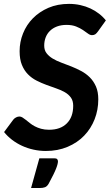

<svg xmlns="http://www.w3.org/2000/svg" viewBox="-22 -750 557 964"><path d="M0 0ZM470.5 -593 509.5 -647.5C499.8 -659.8 488.4 -671.1 475.2 -681.2C462.1 -691.4 447.7 -700.2 432 -707.5C416.3 -714.8 399.4 -720.5 381.2 -724.5C363.1 -728.5 344.2 -730.5 324.5 -730.5C286.2 -730.5 251.7 -723.9 221.2 -710.8C190.8 -697.6 164.8 -680.1 143.2 -658.2C121.8 -636.4 105.2 -611.2 93.8 -582.5C82.2 -553.8 76.5 -524 76.5 -493C76.5 -465.7 80.3 -442.7 88 -424C95.7 -405.3 105.8 -389.6 118.5 -376.8C131.2 -363.9 145.6 -353.4 161.8 -345.2C177.9 -337.1 194.3 -329.9 211 -323.8C227.7 -317.6 244.1 -311.8 260.2 -306.2C276.4 -300.8 290.8 -294.3 303.5 -287C316.2 -279.7 326.3 -270.7 334 -260C341.7 -249.3 345.5 -235.7 345.5 -219C345.5 -181.3 334.8 -151.8 313.5 -130.5C292.2 -109.2 262.5 -98.5 224.5 -98.5C209.5 -98.5 196.1 -100.2 184.2 -103.5C172.4 -106.8 161.9 -110.9 152.8 -115.8C143.6 -120.6 135.4 -125.9 128.2 -131.8C121.1 -137.6 114.4 -142.9 108.2 -147.8C102.1 -152.6 96.4 -156.7 91.2 -160C86.1 -163.3 80.8 -165 75.5 -165C69.8 -165 64.2 -163.5 58.5 -160.5C52.8 -157.5 48.2 -153.7 44.5 -149L-1.5 -87C9.8 -72.7 23.2 -59.7 38.5 -48C53.8 -36.3 70.5 -26.3 88.5 -18C106.5 -9.7 125.7 -3.2 146 1.2C166.3 5.8 187 8 208 8C248.3 8 284.8 1.1 317.5 -12.8C350.2 -26.6 377.8 -45.2 400.5 -68.8C423.2 -92.2 440.7 -119.7 453 -151C465.3 -182.3 471.5 -215.7 471.5 -251C471.5 -276.3 467.6 -297.9 459.8 -315.8C451.9 -333.6 441.7 -348.8 429 -361.5C416.3 -374.2 401.8 -384.8 385.5 -393.5C369.2 -402.2 352.6 -409.8 335.8 -416.5C318.9 -423.2 302.3 -429.5 286 -435.5C269.7 -441.5 255.2 -448.3 242.5 -456C229.8 -463.7 219.6 -472.6 211.8 -482.8C203.9 -492.9 200 -505.7 200 -521C200 -535.7 202.4 -549.3 207.2 -562C212.1 -574.7 219.2 -585.7 228.8 -595C238.2 -604.3 250 -611.7 264 -617C278 -622.3 294 -625 312 -625C330.7 -625 346.7 -622.3 360 -617C373.3 -611.7 384.8 -605.8 394.5 -599.2C404.2 -592.8 412.5 -586.8 419.5 -581.5C426.5 -576.2 433.3 -573.5 440 -573.5C446.7 -573.5 452.2 -575.1 456.8 -578.2C461.2 -581.4 465.8 -586.3 470.5 -593ZM251 45H175.5L134 194H177.5C188.2 194 197 192.7 204 190C211 187.3 217.2 181.3 222.5 172C231.8 154.7 239.6 139.8 245.8 127.2C251.9 114.8 256.7 104.2 260 95.5C263.3 86.8 265.7 79.7 267 74C268.3 68.3 269 63.7 269 60C269 56.7 267.9 53.3 265.8 50C263.6 46.7 258.7 45 251 45Z"/></svg>

Font: Lato
Style: Bold Italic
Weight: 700
Italic angle: -7°
Designer: Lukasz Dziedzic
Foundry: tyPoland Lukasz Dziedzic
Version: Version 2.007; 2014-02-27